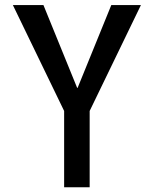

<svg xmlns="http://www.w3.org/2000/svg" viewBox="-20 -540 624 779"><path d="M32.2 -519.5H156.2L293 -183.6H294.9L431.6 -519.5H551.8L343.8 -89.8V219.7H240.2V-89.8Z"/></svg>

Font: GenEi M Gothic v2 Medium
Style: Regular
Weight: 500
Version: Version 2.0